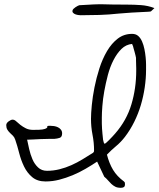

<svg xmlns="http://www.w3.org/2000/svg" viewBox="-20 -895 757 916"><path d="M443.4 -124Q417 -106.4 387.7 -89.4Q358.4 -72.3 326.7 -59.1Q294.9 -45.9 262.7 -37.6Q230.5 -29.3 197.3 -29.3Q158.2 -29.3 133.8 -49.8Q109.4 -70.3 94.7 -100.6Q80.1 -130.9 71.3 -165.5Q62.5 -200.2 52.7 -228.5Q48.8 -240.2 42 -247.1Q35.2 -253.9 27.8 -260.7Q20.5 -267.6 15.1 -276.4Q9.8 -285.2 9.8 -297.9Q9.8 -307.6 21 -315.9Q32.2 -324.2 40 -324.2Q48.8 -324.2 57.1 -316.4Q65.4 -308.6 77.1 -299.3Q88.9 -290 103.5 -282.7Q118.2 -275.4 137.7 -275.4Q150.4 -275.4 167 -275.9Q183.6 -276.4 195.3 -280.3Q204.1 -284.2 205.1 -286.6Q206.1 -289.1 205.6 -291Q205.1 -293 207 -293.9Q209 -294.9 219.7 -294.9Q227.5 -294.9 237.8 -293.5Q248 -292 256.8 -287.6Q265.6 -283.2 271 -275.9Q276.4 -268.6 276.4 -258.8Q276.4 -241.2 264.6 -237.3Q252.9 -233.4 238.3 -232.4Q231.4 -232.4 212.9 -232.4Q194.3 -232.4 173.8 -231.4Q153.3 -230.5 135.3 -229.5Q117.2 -228.5 109.4 -228.5Q113.3 -210 119.1 -184.1Q125 -158.2 134.8 -135.3Q144.5 -112.3 161.6 -96.2Q178.7 -80.1 204.1 -80.1Q234.4 -80.1 263.7 -87.4Q293 -94.7 320.3 -106.9Q347.7 -119.1 373.5 -134.8Q399.4 -150.4 423.8 -166Q427.7 -169.9 428.2 -171.9Q428.7 -173.8 428.7 -178.7Q428.7 -214.8 421.4 -252Q414.1 -289.1 414.1 -328.1Q414.1 -353.5 418 -393.6Q421.9 -433.6 430.7 -478Q439.5 -522.5 454.1 -568.4Q468.8 -614.3 490.7 -651.4Q512.7 -688.5 542 -710.9Q571.3 -733.4 610.4 -733.4Q627.9 -733.4 639.2 -723.6Q650.4 -713.9 657.7 -697.3Q665 -680.7 668.9 -661.1Q672.9 -641.6 674.8 -622.1Q676.8 -602.5 676.8 -586.4Q676.8 -570.3 676.8 -561.5Q676.8 -520.5 670.4 -477.5Q664.1 -434.6 651.9 -393.6Q639.6 -352.5 620.6 -314Q601.6 -275.4 576.2 -242.2Q556.6 -216.8 534.7 -198.7Q512.7 -180.7 490.2 -157.2Q501 -115.2 519.5 -84.5Q538.1 -53.7 571.3 -29.3Q575.2 -25.4 575.7 -23.4Q576.2 -21.5 576.2 -15.6Q576.2 -5.9 570.8 -2.4Q565.4 1 556.6 1Q540 1 529.8 -4.4Q519.5 -9.8 511.2 -17.6Q502.9 -25.4 495.1 -34.7Q487.3 -43.9 477.5 -51.8ZM465.8 -334Q465.8 -318.4 465.8 -305.7Q465.8 -293 466.8 -281.2Q467.8 -269.5 468.8 -256.8Q469.7 -244.1 471.7 -228.5Q472.7 -223.6 474.6 -216.8Q476.6 -210 477.5 -210H481.4Q482.4 -210 488.3 -215.3Q494.1 -220.7 501.5 -228Q508.8 -235.4 516.6 -243.7Q524.4 -252 529.3 -257.8Q584 -320.3 606.9 -397Q629.9 -473.6 629.9 -557.6Q629.9 -560.5 629.9 -569.3Q629.9 -578.1 629.4 -588.4Q628.9 -598.6 628.9 -607.4Q628.9 -616.2 628.9 -619.1Q627.9 -622.1 626.5 -630.4Q625 -638.7 622.1 -647.5Q619.1 -656.2 617.2 -664.6Q615.2 -672.9 614.3 -675.8Q613.3 -677.7 611.8 -680.7Q610.4 -683.6 610.4 -685.5Q581.1 -682.6 559.6 -661.6Q538.1 -640.6 521.5 -608.4Q504.9 -576.2 494.6 -537.1Q484.4 -498 477.5 -460Q470.7 -421.9 468.3 -388.7Q465.8 -355.5 465.8 -334ZM326.2 -845.7Q328.1 -852.5 339.8 -860.4Q351.6 -868.2 358.4 -870.1Q404.3 -873 428.7 -874Q453.1 -875 473.1 -874.5Q493.2 -874 517.1 -873.5Q541 -873 585.9 -873Q619.1 -873 652.8 -870.6Q686.5 -868.2 716.8 -856.4L700.2 -840.8Q698.2 -838.9 655.8 -837.4Q613.3 -835.9 544.9 -830.1Q501 -825.2 454.6 -823.7Q408.2 -822.3 365.2 -822.3Q361.3 -822.3 354 -823.2Q346.7 -824.2 339.8 -826.7Q333 -829.1 328.6 -834Q324.2 -838.9 326.2 -845.7Z"/></svg>

Font: Cedarville Cursive
Style: Regular
Weight: 400
Designer: Kimberly Geswein
Foundry: Kimberly Geswein
Version: Version 1.001 2010